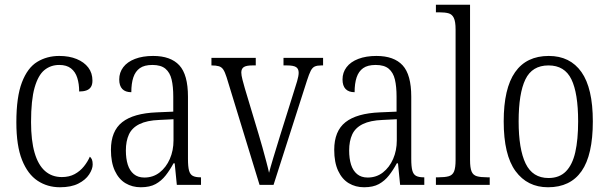

<svg xmlns="http://www.w3.org/2000/svg" viewBox="-20 -780 2570 810"><path d="M233 10Q180 10 138.5 -17.5Q97 -45 73 -105Q49 -165 49 -264Q49 -371 72.5 -432.5Q96 -494 137 -519Q178 -544 230 -544Q272 -544 303.5 -531Q335 -518 352.5 -495Q370 -472 370 -440Q370 -423 363.5 -413Q357 -403 344.5 -398.5Q332 -394 314 -394Q314 -426 306 -451.5Q298 -477 279.5 -491.5Q261 -506 230 -506Q194 -506 167.5 -484.5Q141 -463 126 -410.5Q111 -358 111 -265Q111 -187 126 -135.5Q141 -84 170 -58.5Q199 -33 241 -33Q272 -33 295 -45.5Q318 -58 334 -78Q350 -98 359 -119Q365 -114 368 -106.5Q371 -99 371 -86Q371 -67 356 -44Q341 -21 310.5 -5.5Q280 10 233 10Z M574 10Q538 10 509.5 -7Q481 -24 464.5 -59.5Q448 -95 448 -148Q448 -227 495.5 -264.5Q543 -302 641 -306L711 -309V-372Q711 -415 704 -444.5Q697 -474 678 -490Q659 -506 623 -506Q589 -506 570 -492.5Q551 -479 542.5 -453.5Q534 -428 534 -391Q509 -391 496 -404.5Q483 -418 483 -445Q483 -474 500 -496.5Q517 -519 549.5 -531.5Q582 -544 626 -544Q700 -544 736.5 -504.5Q773 -465 773 -372V-110Q773 -77 777.5 -60.5Q782 -44 793.5 -38Q805 -32 825 -32H828V0H726L717 -91H712Q697 -63 679 -40Q661 -17 636.5 -3.5Q612 10 574 10ZM589 -31Q626 -31 653.5 -52.5Q681 -74 696.5 -109.5Q712 -145 712 -188V-277L652 -274Q600 -272 568.5 -256.5Q537 -241 524 -213Q511 -185 511 -145Q511 -111 519 -85.5Q527 -60 544.5 -45.5Q562 -31 589 -31Z M936 -454Q929 -476 922 -486.5Q915 -497 903.5 -500.5Q892 -504 872 -504V-536H1059V-504H1045Q1019 -504 1008.5 -497Q998 -490 998 -474Q998 -463 1003 -443.5Q1008 -424 1013 -407L1071 -214Q1079 -188 1087.5 -157Q1096 -126 1103.5 -98Q1111 -70 1115 -51Q1120 -71 1132.5 -112.5Q1145 -154 1162 -209L1215 -378Q1227 -415 1233.5 -437.5Q1240 -460 1240 -473Q1240 -490 1229 -497Q1218 -504 1191 -504H1176V-536H1343V-504H1336Q1318 -504 1308 -499.5Q1298 -495 1291 -481.5Q1284 -468 1275 -440L1134 0H1075Z M1516 10Q1480 10 1451.5 -7Q1423 -24 1406.5 -59.5Q1390 -95 1390 -148Q1390 -227 1437.5 -264.5Q1485 -302 1583 -306L1653 -309V-372Q1653 -415 1646 -444.5Q1639 -474 1620 -490Q1601 -506 1565 -506Q1531 -506 1512 -492.5Q1493 -479 1484.5 -453.5Q1476 -428 1476 -391Q1451 -391 1438 -404.5Q1425 -418 1425 -445Q1425 -474 1442 -496.5Q1459 -519 1491.5 -531.5Q1524 -544 1568 -544Q1642 -544 1678.5 -504.5Q1715 -465 1715 -372V-110Q1715 -77 1719.5 -60.5Q1724 -44 1735.5 -38Q1747 -32 1767 -32H1770V0H1668L1659 -91H1654Q1639 -63 1621 -40Q1603 -17 1578.5 -3.5Q1554 10 1516 10ZM1531 -31Q1568 -31 1595.5 -52.5Q1623 -74 1638.5 -109.5Q1654 -145 1654 -188V-277L1594 -274Q1542 -272 1510.5 -256.5Q1479 -241 1466 -213Q1453 -185 1453 -145Q1453 -111 1461 -85.5Q1469 -60 1486.5 -45.5Q1504 -31 1531 -31Z M1819 0V-32H1830Q1857 -32 1873 -36.5Q1889 -41 1895.5 -56.5Q1902 -72 1902 -105V-656Q1902 -689 1894.5 -704.5Q1887 -720 1872 -724Q1857 -728 1834 -728H1819V-760H1963V-105Q1963 -72 1969.5 -56.5Q1976 -41 1992 -36.5Q2008 -32 2035 -32H2046V0Z M2292 10Q2205 10 2155 -58Q2105 -126 2105 -268Q2105 -407 2153 -475.5Q2201 -544 2295 -544Q2385 -544 2433 -476Q2481 -408 2481 -268Q2481 -126 2433.5 -58Q2386 10 2292 10ZM2294 -29Q2340 -29 2367.5 -57Q2395 -85 2407 -138Q2419 -191 2419 -268Q2419 -387 2390.5 -445.5Q2362 -504 2294 -504Q2225 -504 2196.5 -445Q2168 -386 2168 -268Q2168 -151 2197.5 -90Q2227 -29 2294 -29Z"/></svg>

Font: Noto Serif Ethiopic Condensed Light
Style: Regular
Weight: 300
Width: 3
Designer: Monotype Design Team
Foundry: Monotype Imaging Inc.
Version: Version 2.102